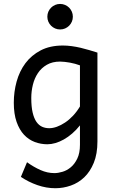

<svg xmlns="http://www.w3.org/2000/svg" viewBox="-20 -743 589 992"><path d="M393.1 -405.3Q381.3 -409.7 368.2 -413.3Q355 -417 341.3 -419.4Q327.6 -421.9 314.7 -423.3Q301.8 -424.8 290.5 -424.8Q250.5 -424.8 222.2 -408.4Q193.8 -392.1 176 -365.5Q158.2 -338.9 149.9 -305.2Q141.6 -271.5 141.6 -236.8Q141.6 -191.4 148.7 -161.4Q155.8 -131.3 168.2 -113.5Q180.7 -95.7 197.5 -88.1Q214.4 -80.6 234.4 -80.6Q252.9 -80.6 273.9 -88.1Q294.9 -95.7 316.2 -109.9Q337.4 -124 357.2 -145Q377 -166 393.1 -192.9ZM483.4 -12.2Q483.4 52.2 464.6 98.1Q445.8 144 415.3 173.1Q384.8 202.1 345.7 215.8Q306.6 229.5 266.1 229.5Q219.2 229.5 173.1 213.4Q127 197.3 87.9 170.9L119.6 95.2Q154.3 120.1 189.5 135.7Q224.6 151.4 261.2 151.4Q280.3 151.4 303.2 144.5Q326.2 137.7 346.2 120.8Q366.2 104 379.6 75.7Q393.1 47.4 393.1 4.9V-95.2Q374 -71.3 352.8 -53Q331.5 -34.7 309.8 -22.5Q288.1 -10.3 266.4 -3.9Q244.6 2.4 224.6 2.4Q190.9 2.4 159.7 -9.3Q128.4 -21 104.2 -46.6Q80.1 -72.3 65.7 -113.3Q51.3 -154.3 51.3 -212.4Q51.3 -268.6 65.9 -321.8Q80.6 -375 111.3 -416.3Q142.1 -457.5 190.2 -482.7Q238.3 -507.8 305.2 -507.8Q327.1 -507.8 350.3 -504.6Q373.5 -501.5 396.5 -496.1Q419.4 -490.7 441.4 -484.1Q463.4 -477.5 483.4 -471.2ZM224.6 -656.7Q224.6 -670.4 229.7 -682.4Q234.9 -694.3 243.9 -703.4Q252.9 -712.4 264.9 -717.5Q276.9 -722.7 290.5 -722.7Q304.2 -722.7 316.2 -717.5Q328.1 -712.4 337.2 -703.4Q346.2 -694.3 351.3 -682.4Q356.4 -670.4 356.4 -656.7Q356.4 -643.1 351.3 -631.1Q346.2 -619.1 337.2 -610.1Q328.1 -601.1 316.2 -595.9Q304.2 -590.8 290.5 -590.8Q276.9 -590.8 264.9 -595.9Q252.9 -601.1 243.9 -610.1Q234.9 -619.1 229.7 -631.1Q224.6 -643.1 224.6 -656.7Z"/></svg>

Font: Andika Eur
Style: Regular
Weight: 400
Designer: Victor Gaultney, Annie Olsen, Julie Remington, Don Collingsworth, Eric Hays, Becca Hirsbrunner
Foundry: SIL International
Version: Version 5.000